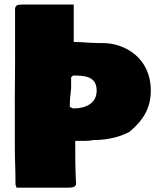

<svg xmlns="http://www.w3.org/2000/svg" viewBox="-20 -866 707 866"><path d="M47.9 -828.1V-654.3C48.8 -547.9 45.9 -446.3 46.9 -344.7V-201.2C46.9 -150.7 49.8 -100.3 49.8 -49.8V-35.2C50.8 -30.3 52.7 -24.4 54.7 -19.5H285.2C311.5 -19.5 320.3 -23.4 323.2 -36.1C319.3 -101.6 319.3 -164.1 319.3 -229.5C321.3 -230.5 323.2 -230.5 324.2 -230.5H363.3C377.9 -230.5 392.6 -232.4 402.3 -234.4H418C468.8 -237.3 515.6 -246.1 562.5 -270.5C625 -321.3 660.2 -377.9 660.2 -457C660.2 -607.4 540 -671.9 443.4 -671.9H421.9C385.7 -671.9 348.6 -676.8 312.5 -676.8V-845.7H83C55.7 -845.7 50.8 -840.8 47.9 -828.1ZM294.9 -392.6C294.9 -416 297.9 -443.4 300.8 -466.8V-517.6C303.7 -520.5 308.6 -524.4 309.6 -525.4C363.3 -525.4 416 -521.5 416 -457C416 -398.4 364.3 -377 312.5 -377C309.6 -377 307.6 -377 306.6 -377.9C306.6 -377 306.6 -376 307.6 -376V-377C307.6 -379.1 296.1 -382.3 294.9 -383.8Z"/></svg>

Font: Bowlby One SC
Style: Regular
Weight: 400
Width: 1
Version: Version 1.2